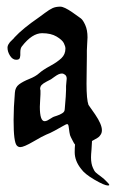

<svg xmlns="http://www.w3.org/2000/svg" viewBox="-20 -449 353 586"><path d="M116.2 -79.1Q120.1 -79.1 125 -81.5Q129.9 -84 135.7 -87.9Q141.6 -91.8 144.5 -92.8Q147.5 -93.8 153.3 -95.7Q159.2 -97.7 162.1 -99.1Q165 -100.6 169.4 -103Q173.8 -105.5 175.8 -108.9Q177.7 -112.3 177.7 -117.2Q181.6 -161.1 181.6 -174.8V-186.5Q181.6 -190.4 182.6 -198.2Q183.6 -206.1 183.6 -209Q183.6 -216.8 178.7 -220.7Q173.8 -224.6 168.9 -224.6Q164.1 -224.6 158.7 -222.2Q153.3 -219.7 146 -214.4Q138.7 -209 135.7 -207Q133.8 -206.1 122.6 -200.2Q111.3 -194.3 106.9 -189.5Q102.5 -184.6 102.5 -177.7L103.5 -172.9Q103.5 -168 103.5 -161.1Q103.5 -155.3 102.5 -142.6Q101.6 -129.9 101.6 -123Q101.6 -79.1 116.2 -79.1ZM164.1 -428.7Q175.8 -428.7 201.2 -411.1Q220.7 -397.5 227.1 -392.6Q233.4 -387.7 240.2 -372.6Q247.1 -357.4 247.1 -335Q247.1 -329.1 246.1 -315.9Q245.1 -302.7 245.1 -294.9V-276.4Q245.1 -265.6 244.6 -237.3Q244.1 -209 244.1 -193.4Q244.1 -145.5 250 -128.9L270.5 -99.6Q291 -69.3 291 -51.8Q291 -43.9 287.6 -38.6Q284.2 -33.2 281.2 -30.8Q278.3 -28.3 271 -24.4Q263.7 -20.5 260.7 -18.6V-16.6Q260.7 -8.8 259.3 7.3Q257.8 23.4 257.8 31.2Q257.8 50.8 263.7 63.5Q267.6 73.2 272.5 77.6Q277.3 82 287.6 89.4Q297.9 96.7 308.6 108.4Q313.5 113.3 313.5 115.2Q313.5 117.2 309.6 117.2Q298.8 117.2 268.6 99.6Q238.3 82 227.5 66.4Q208 42 208 15.6Q208 2 209 -7.8Q206.1 -10.7 202.1 -19Q198.2 -27.3 196.3 -30.3Q193.4 -35.2 191.9 -45.4Q190.4 -55.7 189.5 -63Q188.5 -70.3 184.6 -70.3Q182.6 -70.3 172.4 -64.5Q162.1 -58.6 147 -50.3Q131.8 -42 121.1 -38.1Q111.3 -34.2 82 -17.1Q52.7 0 42 0Q35.2 0 30.8 -5.4Q26.4 -10.7 23.9 -29.3Q21.5 -47.9 21.5 -83Q21.5 -120.1 25.4 -166Q26.4 -182.6 38.1 -191.4Q49.8 -200.2 69.3 -208Q88.9 -215.8 99.6 -225.6Q110.4 -235.4 132.8 -247.6Q155.3 -259.8 167.5 -271.5Q179.7 -283.2 179.7 -300.8Q179.7 -307.6 174.8 -317.4Q169.9 -327.1 152.8 -337.4Q135.7 -347.7 108.4 -347.7Q78.1 -347.7 46.9 -307.6Q42 -301.8 42 -289.1Q42 -282.2 42 -280.3Q42 -278.3 41 -273.9Q40 -269.5 37.1 -268.1Q34.2 -266.6 29.3 -266.6Q18.6 -266.6 10.7 -278.8Q2.9 -291 2.9 -303.7Q2.9 -308.6 5.4 -313Q7.8 -317.4 10.3 -320.3Q12.7 -323.2 17.6 -327.6Q22.5 -332 24.4 -335Q49.8 -362.3 96.7 -394.5Q102.5 -398.4 116.7 -409.2Q130.9 -419.9 140.6 -424.3Q150.4 -428.7 164.1 -428.7Z"/></svg>

Font: Isabella
Style: Medium
Weight: 500
Designer: John Stracke
Version: Version 001.202